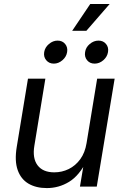

<svg xmlns="http://www.w3.org/2000/svg" viewBox="-20 -938 627 965"><path d="M215.3 7.3Q161.1 7.3 123 -15.1Q85 -37.6 68.8 -83.5Q52.7 -129.4 64 -198.7L120.6 -542.5H208L152.8 -206.1Q142.1 -143.1 168.7 -107.4Q195.3 -71.8 252.9 -71.8Q291.5 -71.8 325.4 -88.4Q359.4 -105 383.3 -137.7Q407.2 -170.4 415 -218.3L468.3 -542.5H556.2L466.3 0H381.8L403.8 -131.3H416.5Q378.9 -55.7 327.4 -24.2Q275.9 7.3 215.3 7.3ZM455.6 -618.2Q431.6 -618.2 417.7 -635.3Q403.8 -652.3 407.7 -676.3Q411.1 -700.2 431.2 -717Q451.2 -733.9 475.1 -733.9Q499 -733.9 512.9 -717Q526.9 -700.2 522.9 -676.3Q519 -652.3 499.3 -635.3Q479.5 -618.2 455.6 -618.2ZM250.5 -618.2Q226.6 -618.2 212.4 -635.3Q198.2 -652.3 202.1 -676.3Q206.1 -700.2 226.1 -717Q246.1 -733.9 269.5 -733.9Q293.5 -733.9 307.4 -717Q321.3 -700.2 317.4 -676.3Q313.5 -652.3 293.7 -635.3Q273.9 -618.2 250.5 -618.2ZM342.8 -783.2 433.6 -918H531.2L414.1 -783.2Z"/></svg>

Font: Inter 16pt
Style: Italic
Weight: 400
Italic angle: -9.3988°
Version: Version 4.001;git-66647c0bb